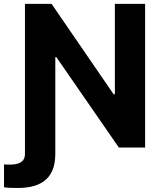

<svg xmlns="http://www.w3.org/2000/svg" viewBox="-46 -747 818 972"><path d="M80.3 -727.3V33C80.3 75.3 44.7 86.3 5 86.3C-3.9 86.3 -16.3 86.6 -25.6 85.2V201C-8.2 204.5 26.6 204.5 44.7 204.5C138.5 204.5 234 174 234 33.4V-457.7H239.3L555.8 0H688.6V-727.3H535.5V-269.9H529.1L215.2 -727.3Z"/></svg>

Font: Margiela Sans
Style: Bold
Weight: 700
Designer: Stefan Endress, Andreas Faust
Version: Version 1.100;FEAKit 1.0